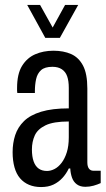

<svg xmlns="http://www.w3.org/2000/svg" viewBox="-20 -744 430 776"><path d="M146 12Q119 12 97.5 3Q76 -6 61 -23.5Q46 -41 38.5 -68Q31 -95 31 -129Q31 -166 41.5 -198Q52 -230 77 -254.5Q102 -279 146.5 -292.5Q191 -306 258 -306V-389Q258 -417 251.5 -435.5Q245 -454 230 -464Q215 -474 192 -474Q161 -474 146 -460.5Q131 -447 126 -424.5Q121 -402 121 -375V-368H50Q49 -372 49 -377Q49 -382 49 -388Q49 -445 69 -477.5Q89 -510 122 -524.5Q155 -539 196 -539Q237 -539 267.5 -525.5Q298 -512 315.5 -479Q333 -446 333 -386V-88Q333 -71 339.5 -62.5Q346 -54 357 -54H387V-4Q374 2 358 6.5Q342 11 325 11Q304 11 290.5 1Q277 -9 271 -26Q265 -43 264 -63H258Q248 -42 232.5 -25Q217 -8 196 2Q175 12 146 12ZM170 -53Q185 -53 200.5 -61Q216 -69 229 -86Q242 -103 250 -128.5Q258 -154 258 -189V-253Q196 -253 164 -237.5Q132 -222 120.5 -196.5Q109 -171 109 -140Q109 -111 116 -91.5Q123 -72 136.5 -62.5Q150 -53 170 -53ZM90 -724H142L210 -602H176L243 -724H296L222 -591H163Z"/></svg>

Font: Archivo ExtraCondensed
Style: Regular
Weight: 400
Width: 2
Designer: Hector Gatti
Foundry: Omnibus-Type
Version: Version 2.001